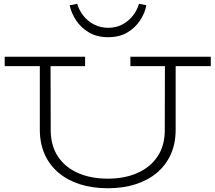

<svg xmlns="http://www.w3.org/2000/svg" viewBox="-20 -988 1147 1022"><path d="M554 14Q471 14 404.5 -7.5Q338 -29 290.5 -69.5Q243 -110 217.5 -167.5Q192 -225 192 -298V-659H249L250 -291Q251 -211 289 -154Q327 -97 395.5 -67Q464 -37 553 -37Q643 -37 711 -67Q779 -97 817.5 -153.5Q856 -210 857 -290L858 -659H915V-298Q915 -225 889.5 -167.5Q864 -110 816.5 -69.5Q769 -29 702.5 -7.5Q636 14 554 14ZM5 -636V-686H433V-636ZM674 -636V-686H1102V-636ZM555 -790Q496 -790 453 -815.5Q410 -841 384.5 -880.5Q359 -920 351 -960L391 -968Q401 -933 424.5 -903.5Q448 -874 482 -857Q516 -840 556 -840Q597 -840 630 -857Q663 -874 686.5 -903.5Q710 -933 720 -968L759 -960Q752 -920 726.5 -880.5Q701 -841 658.5 -815.5Q616 -790 555 -790Z"/></svg>

Font: BioRhyme SemiExpanded Light
Style: Regular
Weight: 300
Width: 6
Designer: Aoife Mooney
Foundry: Aoife Mooney Type
Version: Version 1.600;gftools[0.9.33]